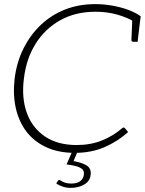

<svg xmlns="http://www.w3.org/2000/svg" viewBox="-20 -734 703 932"><path d="M343 8Q266 8 207.5 -18Q149 -44 110 -93Q72 -142 57 -208Q42 -274 51 -352Q61 -433 94.5 -499.5Q128 -566 179 -614Q230 -662 296.5 -688Q363 -714 442 -714Q485 -714 526.5 -706.5Q568 -699 603 -686Q638 -673 663 -655L659 -624L629 -630Q598 -649 549.5 -663Q501 -677 443 -677Q346 -677 272 -635.5Q198 -594 152.5 -521Q107 -448 96 -352Q84 -259 110 -186.5Q136 -114 197.5 -72Q259 -30 352 -30Q420 -30 474.5 -52Q529 -74 571 -110Q574 -113 576.5 -114Q579 -115 581 -115Q582 -115 584 -114Q586 -113 587 -111L602 -93Q552 -48 488 -20Q424 8 343 8ZM622 -637 659 -624 648 -531H627Q623 -531 620 -534Q617 -537 618 -542ZM323 178Q303 178 284.5 172Q266 166 253 156L261 144Q265 138 270 140Q282 148 295 152.5Q308 157 326 157Q353 157 368.5 146Q384 135 387 115Q390 96 378.5 86.5Q367 77 347 72Q327 67 303 64L332 -2H358L337 48Q378 55 401 69.5Q424 84 420 115Q417 145 389 161.5Q361 178 323 178Z"/></svg>

Font: Aleo ExtraLight
Style: Italic
Weight: 250
Italic angle: -7°
Designer: Alessio Laiso
Foundry: Alessio Laiso
Version: Version 2.001;gftools[0.9.29]